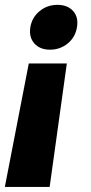

<svg xmlns="http://www.w3.org/2000/svg" viewBox="-23 -567 369 776"><path d="M-3.4 188.5 93.3 -310.5H247.1L177.7 188.5ZM179.2 -366.2Q138.2 -366.2 115.7 -391.6Q93.3 -417 99.6 -457Q106.4 -497.1 137.2 -522.2Q168 -547.4 209 -547.4Q250.5 -547.4 272.7 -522.2Q294.9 -497.1 288.1 -457Q281.7 -417 251 -391.6Q220.2 -366.2 179.2 -366.2Z"/></svg>

Font: Inter 20pt ExtraBold
Style: Italic
Weight: 800
Italic angle: -9.3988°
Version: Version 4.001;git-66647c0bb